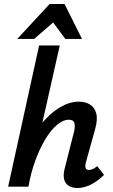

<svg xmlns="http://www.w3.org/2000/svg" viewBox="-20 -940 569 967"><path d="M370 7Q346 7 328 -3Q310 -13 303.5 -35Q297 -57 306 -92L353 -277Q359 -301 355 -319Q351 -337 326 -337Q298 -337 267.5 -311.5Q237 -286 209 -240Q181 -194 158.5 -133Q136 -72 123 0H49Q73 -107 110 -187Q147 -267 192 -320.5Q237 -374 284.5 -401Q332 -428 377 -428Q409 -428 432.5 -414Q456 -400 464.5 -369.5Q473 -339 459 -289L413 -124Q408 -106 411 -95Q414 -84 428 -84Q436 -84 445.5 -88Q455 -92 470 -103L504 -59Q470 -26 436 -9.5Q402 7 370 7ZM21 0 177 -711H281L121 0ZM67 -744 230 -920H305L271 -847L152 -744ZM309 -744 234 -845 230 -920H305L393 -744Z"/></svg>

Font: Ysabeau Office
Style: Bold Italic
Weight: 700
Italic angle: -12°
Designer: Christian Thalmann (Catharsis Fonts)
Version: Version 2.001;gftools[0.9.30]; featfreeze: tnum,lnum,ss02